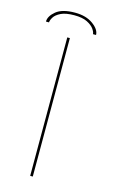

<svg xmlns="http://www.w3.org/2000/svg" viewBox="-110 -738 479 785"><g transform="rotate(15 130.0 -346.0)"><path d="M102 0V-586H113V0ZM107 -692Q154 -692 183.5 -670.5Q213 -649 213 -626H200Q200 -634.5 191 -647.5Q182 -660.5 161.5 -670.8Q141 -681 107 -681Q70.5 -681 50.2 -671Q30 -661 22 -648Q14 -635 14 -626H1Q1 -649 27 -670.5Q53 -692 107 -692Z"/></g></svg>

Font: Anybody UltraExpanded Thin
Style: Regular
Weight: 100
Width: 9
Designer: Tyler Finck
Foundry: Etcetera Type Company
Version: Version 1.010; ttfautohint (v1.8.3) -l 8 -r 50 -G 200 -x 14 